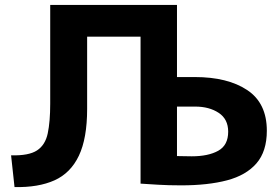

<svg xmlns="http://www.w3.org/2000/svg" viewBox="-20 -748 1136 780"><path d="M39 12 25 -117Q97 -115 130.5 -137Q164 -159 174 -206.5Q184 -254 184 -327V-728H699V-435H771Q905 -435 984.5 -382Q1064 -329 1064 -217Q1064 -133 1022 -84.5Q980 -36 902.5 -15.5Q825 5 716 5Q664 5 623 2.5Q582 0 551 -2V-599H334V-306Q334 -186 300.5 -115.5Q267 -45 201.5 -15.5Q136 14 39 12ZM759 -113Q826 -113 866.5 -135.5Q907 -158 907 -213Q907 -264 868.5 -289.5Q830 -315 773 -315H699V-114Q714 -114 726.5 -113.5Q739 -113 759 -113Z"/></svg>

Font: Murecho SemiBold
Style: Regular
Weight: 600
Designer: Neil Summerour
Foundry: Positype
Version: Version 1.010; ttfautohint (v1.8.3)